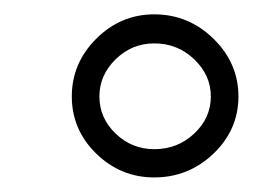

<svg xmlns="http://www.w3.org/2000/svg" viewBox="-20 -825 368 265"><path d="M192.9 -805.2Q240.2 -805.2 274.7 -771.5Q309.1 -737.8 309.1 -691.9Q309.1 -646 274.7 -613Q240.2 -580.1 192.9 -580.1Q146.5 -580.1 112.8 -613Q79.1 -646 79.1 -691.9Q79.1 -737.8 112.8 -771.5Q146.5 -805.2 192.9 -805.2ZM192.9 -765.1Q162.1 -765.1 139.6 -743.2Q117.2 -721.2 117.2 -691.9Q117.2 -662.1 139.6 -640.6Q162.1 -619.1 192.9 -619.1Q225.1 -619.1 248 -640.6Q271 -662.1 271 -691.9Q271 -721.2 248 -743.2Q225.1 -765.1 192.9 -765.1Z"/></svg>

Font: Montserrat-Arabic Light
Style: Regular
Weight: 300
Designer: Mohamed Gaber
Foundry: Kief Type Foundry
Version: Version 5.008;PS 005.008;hotconv 1.0.88;makeotf.lib2.5.64775